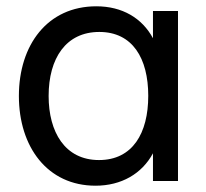

<svg xmlns="http://www.w3.org/2000/svg" viewBox="-20 -575 656 610"><path d="M283.5 15C365.5 15 431 -23 466 -88V0H545.5V-540H466V-453.5C431.5 -517.5 368.5 -555 286 -555C131 -555 40 -432.5 40 -270C40 -108.5 130.5 15 283.5 15ZM134.5 -270C134.5 -390.5 190 -473.5 295.5 -473.5C401 -473.5 451 -390 451 -270.5C451 -152 401.5 -66.5 294.5 -66.5C186 -66.5 134.5 -156 134.5 -270Z"/></svg>

Font: Eudonet Medium
Style: Regular
Weight: 500
Designer: Mikhail Sharanda
Foundry: Mikhail Sharanda
Version: Version 4.503;Glyphs 3.1.2 (3151)